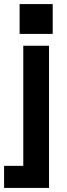

<svg xmlns="http://www.w3.org/2000/svg" viewBox="-42 -720 330 940"><path d="M-22 200H198V-496H72V92H-22ZM54 -554H216V-700H54Z"/></svg>

Font: Meta Space
Style: Bold
Weight: 700
Designer: Meta Pool / Florian Karsten
Foundry: Meta Pool / Florian Karsten
Version: Version 2.000;Glyphs 3.1.1 (3137)